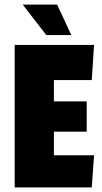

<svg xmlns="http://www.w3.org/2000/svg" viewBox="-20 -817 444 837"><path d="M380 0 390 -140H215V-243H358V-375H215V-468H380L390 -621H44V0ZM182 -664H291L229 -797H79Z"/></svg>

Font: Passion One
Style: Regular
Weight: 400
Designer: Alejandro Lo Celso
Foundry: Fontstage
Version: Version 1.001